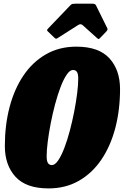

<svg xmlns="http://www.w3.org/2000/svg" viewBox="-20 -1030 689 1070"><path d="M240 -159.5Q240 -132 247.5 -121Q255 -110 269 -110Q286.5 -110 304.2 -136Q322 -162 338.5 -205.2Q355 -248.5 369 -301.2Q383 -354 393.5 -408Q404 -462 410 -510Q416 -558 416 -590.5Q416 -618.5 408.8 -629.2Q401.5 -640 387 -640Q369.5 -640 351.8 -614Q334 -588 317.5 -544.8Q301 -501.5 287 -448.8Q273 -396 262.5 -342Q252 -288 246 -240.2Q240 -192.5 240 -159.5ZM250.5 20Q125.5 20 66.2 -45Q7 -110 7 -216.5Q7 -332 33.2 -432.5Q59.5 -533 110.5 -608.8Q161.5 -684.5 235.8 -727.2Q310 -770 405.5 -770Q530.5 -770 589.8 -705Q649 -640 649 -533.5Q649 -418 622.8 -317.5Q596.5 -217 545.5 -141.2Q494.5 -65.5 420.2 -22.8Q346 20 250.5 20ZM283 -820 246.5 -855Q241.5 -860.5 242.2 -863Q243 -865.5 249 -872L372.5 -1001Q378 -1007 384 -1008.2Q390 -1009.5 401 -1009.5H493.5Q510.5 -1009.5 514.5 -1001L578 -872.5Q582 -865 573 -855L537.5 -818Q531 -811.5 528.8 -812.2Q526.5 -813 521 -817.5L440.5 -890Q429.5 -899.5 415.5 -890.5L300 -817Q293.5 -813 290.2 -814.5Q287 -816 283 -820Z"/></svg>

Font: Besley* Condensed Fatface
Style: Italic
Weight: 900
Width: 3
Italic angle: -13°
Designer: Owen Earl
Foundry: indestructible type*
Version: Version 3.000; ttfautohint (v1.8.3)